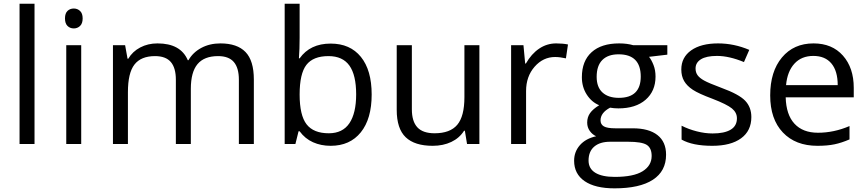

<svg xmlns="http://www.w3.org/2000/svg" viewBox="-20 -780 4697 1040"><path d="M167 0H85.9V-759.8H167Z M419.9 0H338.9V-535.2H419.9ZM332 -680.2Q332 -708 345.7 -720.9Q359.4 -733.9 379.9 -733.9Q399.4 -733.9 413.6 -720.7Q427.7 -707.5 427.7 -680.2Q427.7 -652.8 413.6 -639.4Q399.4 -626 379.9 -626Q359.4 -626 345.7 -639.4Q332 -652.8 332 -680.2Z M1273.9 0V-348.1Q1273.9 -412.1 1246.6 -444.1Q1219.2 -476.1 1161.6 -476.1Q1085.9 -476.1 1049.8 -432.6Q1013.7 -389.2 1013.7 -298.8V0H932.6V-348.1Q932.6 -412.1 905.3 -444.1Q877.9 -476.1 819.8 -476.1Q743.7 -476.1 708.3 -430.4Q672.9 -384.8 672.9 -280.8V0H591.8V-535.2H657.7L670.9 -461.9H674.8Q697.8 -501 739.5 -522.9Q781.2 -544.9 833 -544.9Q958.5 -544.9 997.1 -454.1H1001Q1024.9 -496.1 1070.3 -520.5Q1115.7 -544.9 1173.8 -544.9Q1264.6 -544.9 1309.8 -498.3Q1355 -451.7 1355 -349.1V0Z M1771 -543.9Q1876.5 -543.9 1934.8 -471.9Q1993.2 -399.9 1993.2 -268.1Q1993.2 -136.2 1934.3 -63.2Q1875.5 9.8 1771 9.8Q1718.8 9.8 1675.5 -9.5Q1632.3 -28.8 1603 -68.8H1597.2L1580.1 0H1522V-759.8H1603V-575.2Q1603 -513.2 1599.1 -463.9H1603Q1659.7 -543.9 1771 -543.9ZM1759.3 -476.1Q1676.3 -476.1 1639.6 -428.5Q1603 -380.9 1603 -268.1Q1603 -155.3 1640.6 -106.7Q1678.2 -58.1 1761.2 -58.1Q1835.9 -58.1 1872.6 -112.5Q1909.2 -167 1909.2 -269Q1909.2 -373.5 1872.6 -424.8Q1835.9 -476.1 1759.3 -476.1Z M2210.9 -535.2V-188Q2210.9 -122.6 2240.7 -90.3Q2270.5 -58.1 2334 -58.1Q2418 -58.1 2456.8 -104Q2495.6 -149.9 2495.6 -253.9V-535.2H2576.7V0H2509.8L2498 -71.8H2493.7Q2468.8 -32.2 2424.6 -11.2Q2380.4 9.8 2323.7 9.8Q2226.1 9.8 2177.5 -36.6Q2128.9 -83 2128.9 -185.1V-535.2Z M2992.7 -544.9Q3028.3 -544.9 3056.6 -539.1L3045.4 -463.9Q3012.2 -471.2 2986.8 -471.2Q2921.9 -471.2 2875.7 -418.5Q2829.6 -365.7 2829.6 -287.1V0H2748.5V-535.2H2815.4L2824.7 -436H2828.6Q2858.4 -488.3 2900.4 -516.6Q2942.4 -544.9 2992.7 -544.9Z M3594.7 -535.2V-483.9L3495.6 -472.2Q3509.3 -455.1 3520 -427.5Q3530.8 -399.9 3530.8 -365.2Q3530.8 -286.6 3477.1 -239.7Q3423.3 -192.9 3329.6 -192.9Q3305.7 -192.9 3284.7 -196.8Q3232.9 -169.4 3232.9 -127.9Q3232.9 -106 3251 -95.5Q3269 -85 3313 -85H3407.7Q3494.6 -85 3541.3 -48.3Q3587.9 -11.7 3587.9 58.1Q3587.9 147 3516.6 193.6Q3445.3 240.2 3308.6 240.2Q3203.6 240.2 3146.7 201.2Q3089.8 162.1 3089.8 90.8Q3089.8 42 3121.1 6.3Q3152.3 -29.3 3209 -42Q3188.5 -51.3 3174.6 -70.8Q3160.6 -90.3 3160.6 -116.2Q3160.6 -145.5 3176.3 -167.5Q3191.9 -189.5 3225.6 -210Q3184.1 -227.1 3158 -268.1Q3131.8 -309.1 3131.8 -361.8Q3131.8 -449.7 3184.6 -497.3Q3237.3 -544.9 3334 -544.9Q3376 -544.9 3409.7 -535.2ZM3168 89.8Q3168 133.3 3204.6 155.8Q3241.2 178.2 3309.6 178.2Q3411.6 178.2 3460.7 147.7Q3509.8 117.2 3509.8 64.9Q3509.8 21.5 3482.9 4.6Q3456.1 -12.2 3381.8 -12.2H3284.7Q3229.5 -12.2 3198.7 14.2Q3168 40.5 3168 89.8ZM3211.9 -363.8Q3211.9 -307.6 3243.7 -278.8Q3275.4 -250 3332 -250Q3450.7 -250 3450.7 -365.2Q3450.7 -485.8 3330.6 -485.8Q3273.4 -485.8 3242.7 -455.1Q3211.9 -424.3 3211.9 -363.8Z M4049.8 -146Q4049.8 -71.3 3994.1 -30.8Q3938.5 9.8 3837.9 9.8Q3731.4 9.8 3671.9 -23.9V-99.1Q3710.4 -79.6 3754.6 -68.4Q3798.8 -57.1 3839.8 -57.1Q3903.3 -57.1 3937.5 -77.4Q3971.7 -97.7 3971.7 -139.2Q3971.7 -170.4 3944.6 -192.6Q3917.5 -214.8 3838.9 -245.1Q3764.2 -272.9 3732.7 -293.7Q3701.2 -314.5 3685.8 -340.8Q3670.4 -367.2 3670.4 -403.8Q3670.4 -469.2 3723.6 -507.1Q3776.9 -544.9 3869.6 -544.9Q3956.1 -544.9 4038.6 -509.8L4009.8 -443.8Q3929.2 -477.1 3863.8 -477.1Q3806.2 -477.1 3776.9 -459Q3747.6 -440.9 3747.6 -409.2Q3747.6 -387.7 3758.5 -372.6Q3769.5 -357.4 3793.9 -343.8Q3818.4 -330.1 3887.7 -304.2Q3982.9 -269.5 4016.4 -234.4Q4049.8 -199.2 4049.8 -146Z M4407.7 9.8Q4289.1 9.8 4220.5 -62.5Q4151.9 -134.8 4151.9 -263.2Q4151.9 -392.6 4215.6 -468.8Q4279.3 -544.9 4386.7 -544.9Q4487.3 -544.9 4545.9 -478.8Q4604.5 -412.6 4604.5 -304.2V-252.9H4235.8Q4238.3 -158.7 4283.4 -109.9Q4328.6 -61 4410.6 -61Q4497.1 -61 4581.5 -97.2V-24.9Q4538.6 -6.3 4500.2 1.7Q4461.9 9.8 4407.7 9.8ZM4385.7 -477.1Q4321.3 -477.1 4283 -435.1Q4244.6 -393.1 4237.8 -318.8H4517.6Q4517.6 -395.5 4483.4 -436.3Q4449.2 -477.1 4385.7 -477.1Z"/></svg>

Font: Open Sans ACDW
Style: acdw
Weight: 400
Foundry: Ascender Corporation
Version: Version 1.10